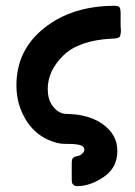

<svg xmlns="http://www.w3.org/2000/svg" viewBox="-20 -492 462 656"><path d="M36.1 -200.2Q36.1 -321.3 131.6 -396.7Q227.1 -472.2 372.1 -472.2Q385.3 -472.2 388.7 -466.6Q392.1 -460.9 392.1 -448.2V-402.8Q392.1 -400.9 392.6 -396Q393.1 -391.1 393.1 -389.2Q393.1 -381.3 392.1 -376.2Q391.1 -371.1 390.1 -368.2Q389.2 -365.2 385 -363.5Q380.9 -361.8 378.9 -361.3Q377 -360.8 370.4 -360.4Q363.8 -359.9 360.8 -359.9Q249 -354 196 -302Q143.1 -250 143.1 -188Q143.1 -153.8 158.4 -131.8Q173.8 -109.9 195.8 -104Q197.8 -103 222.9 -102.1Q248 -101.1 276.1 -93.5Q304.2 -85.9 328.1 -69.8Q381.3 -33.7 380.9 23.9Q380.9 81.1 334.5 112.5Q288.1 144 244.1 144Q235.4 144 230.7 139.4Q226.1 134.8 225.6 130.9Q225.1 127 225.1 118.2V64.9Q225.1 53.7 228.5 48.8Q231.9 43.9 245.1 41Q254.9 39.1 261.5 32.5Q268.1 25.9 268.1 20Q268.1 5.9 248.5 2.4Q229 -1 201.4 -0.5Q173.8 0 137.9 -17.6Q102.1 -35.2 75.2 -71.8Q36.1 -129.4 36.1 -200.2Z"/></svg>

Font: CMU Sans Serif Demi Condensed
Style: DemiCondensed
Weight: 600
Width: 3
Version: Version 0.7.0